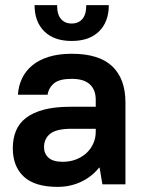

<svg xmlns="http://www.w3.org/2000/svg" viewBox="-20 -720 570 750"><path d="M205 10Q116 10 73 -30Q30 -70 30 -141Q30 -178 42 -208Q54 -238 81 -259Q108 -280 151 -291.5Q194 -303 255 -303H354V-330Q354 -369 331 -390.5Q308 -412 260 -412Q212 -412 191 -394.5Q170 -377 166 -350H50Q52 -384 66 -413.5Q80 -443 106 -464.5Q132 -486 170.5 -498Q209 -510 260 -510Q367 -510 418.5 -461Q470 -412 470 -320V0H380L369 -65H367Q338 -29 296 -9.5Q254 10 205 10ZM225 -88Q253 -88 276.5 -97Q300 -106 317 -121.5Q334 -137 344 -158.5Q354 -180 354 -205V-217H260Q200 -217 176 -197.5Q152 -178 152 -145Q152 -120 169.5 -104Q187 -88 225 -88ZM260 -560Q191 -560 153 -597.5Q115 -635 115 -700H203Q203 -663 218.5 -645.5Q234 -628 260 -628Q286 -628 301.5 -645.5Q317 -663 317 -700H405Q405 -635 367 -597.5Q329 -560 260 -560Z"/></svg>

Font: PT Root UI Bold
Style: Regular
Weight: 700
Designer: Vitaly Kuzmin
Foundry: ParaType Ltd.
Version: Version 2.000G